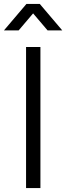

<svg xmlns="http://www.w3.org/2000/svg" viewBox="-53 -960 337 980"><path d="M80 -720H153.3V0H80ZM82 -940H150L264.7 -805H189.7L116 -891.7L42.3 -805H-32.7Z"/></svg>

Font: Tap Sans
Style: Regular
Weight: 400
Designer: Tap Payments
Foundry: Tap Payments
Version: Version 1.001;Glyphs 3.1.2 (3151)